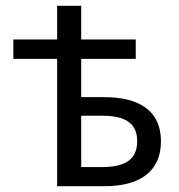

<svg xmlns="http://www.w3.org/2000/svg" viewBox="-20 -642 616 662"><path d="M177 0H341C457 0 535 -47 535 -155C535 -262 457 -307 341 -307H260V-439H448V-506H260V-622H177V-506H26V-439H177ZM260 -66V-243H332C414 -243 453 -216 453 -155C453 -94 414 -66 332 -66Z"/></svg>

Font: DAIFUKU Sans
Style: Regular
Weight: 400
Designer: Original font ‘Source Han Sans JP’ : Paul D. Hunt
Foundry: Daifuku
Version: Version 1.000